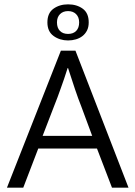

<svg xmlns="http://www.w3.org/2000/svg" viewBox="-20 -863 623 883"><path d="M198 -760Q198 -803 226 -823Q254 -843 293 -843Q333 -843 360.5 -823Q388 -803 388 -760Q388 -738 380 -722.5Q372 -707 359 -697Q346 -687 329 -682Q312 -677 293 -677Q255 -677 226.5 -697.5Q198 -718 198 -760ZM242 -760Q242 -735 255.5 -721Q269 -707 293 -707Q317 -707 330.5 -721Q344 -735 344 -760Q344 -784 330 -798Q316 -812 293 -812Q270 -812 256 -798Q242 -784 242 -760ZM176 -238H404L354 -373Q340 -408 325 -452.5Q310 -497 293 -550H291Q283 -524 275 -501Q267 -478 259.5 -457Q252 -436 244.5 -415.5Q237 -395 228 -373ZM260 -630H327L571 0H495L426 -180H156L87 0H12Z"/></svg>

Font: Mukta Vaani Light
Style: Regular
Weight: 300
Designer: Noopur Datye, Girish Dalvi, Yashodeep Gholap, Pallavi Karambelkar
Foundry: Ek Type
Version: Version 2.538;PS 1.000;hotconv 16.6.51;makeotf.lib2.5.65220;